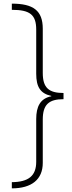

<svg xmlns="http://www.w3.org/2000/svg" viewBox="-20 -819 394 1055"><path d="M45 -799V-765C145 -765 179 -738 179 -656V-414C179 -341 202 -305 262 -292V-290C201 -278 179 -233 179 -165V70C179 148 136 181 45 182V216C154 216 215 167 215 76V-162C215 -244 248 -274 329 -274V-308C248 -308 215 -337 215 -418V-661C215 -761 163 -799 45 -799Z"/></svg>

Font: Noto Sans Sinhala UI ExtraLight
Style: Regular
Weight: 200
Designer: Jelle Bosma - Monotype Design Team
Foundry: Monotype Imaging Inc.
Version: Version 2.006